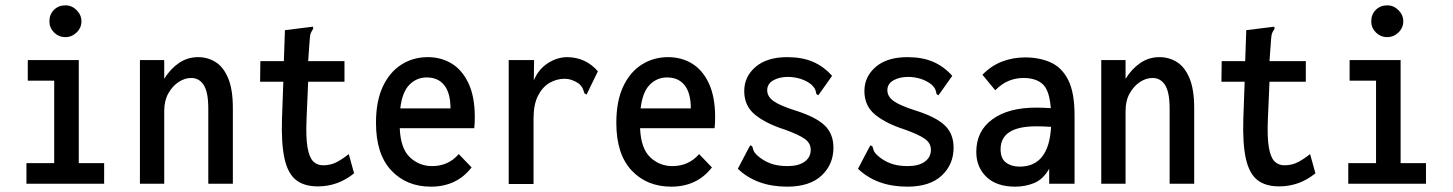

<svg xmlns="http://www.w3.org/2000/svg" viewBox="-20 -688 5440 719"><path d="M79 0V-77H183V-386H84V-463H275V-77H370V0ZM225 -549Q200 -549 182.5 -566.5Q165 -584 165 -608Q165 -634 182 -651Q199 -668 225 -668Q249 -668 267 -650Q285 -632 285 -608Q285 -584 267 -566.5Q249 -549 225 -549Z M504 0V-463H595V-393Q618 -430 650 -452Q682 -474 722 -474Q758 -474 787.5 -455.5Q817 -437 834.5 -395Q852 -353 852 -283V0H760V-281Q760 -343 743 -369.5Q726 -396 696 -396Q672 -396 649 -381Q626 -366 610.5 -338.5Q595 -311 595 -273V0Z M1170 10Q1119 10 1088.5 -14Q1058 -38 1045.5 -94Q1033 -150 1036 -244L1041 -382H954L955 -459H1043L1047 -575L1143 -587L1152 -588L1153 -580Q1148 -573 1144.5 -565.5Q1141 -558 1140 -542L1134 -459H1270V-382H1134L1128 -243Q1125 -174 1131.5 -136.5Q1138 -99 1152.5 -84Q1167 -69 1190 -69Q1219 -69 1242 -81.5Q1265 -94 1286 -111L1306 -39Q1246 10 1170 10Z M1594 11Q1502 11 1445 -50Q1388 -111 1388 -228Q1388 -309 1413.5 -363.5Q1439 -418 1483 -446Q1527 -474 1582 -474Q1632 -474 1671.5 -450Q1711 -426 1734.5 -376Q1758 -326 1758 -249Q1758 -226 1756 -208H1477Q1480 -132 1515 -99Q1550 -66 1598 -66Q1659 -66 1698 -111L1746 -61Q1690 11 1594 11ZM1479 -282H1667Q1667 -339 1644 -368.5Q1621 -398 1578 -398Q1540 -398 1513 -370.5Q1486 -343 1479 -282Z M1885 -463H1980L1979 -387Q1996 -428 2031 -451Q2066 -474 2105 -474Q2174 -473 2219 -421L2181 -343L2177 -334L2169 -338Q2166 -346 2163 -354.5Q2160 -363 2149 -374Q2122 -393 2094 -393Q2065 -393 2038.5 -378Q2012 -363 1995 -330Q1978 -297 1978 -244V1H1885Z M2494 11Q2402 11 2345 -50Q2288 -111 2288 -228Q2288 -309 2313.5 -363.5Q2339 -418 2383 -446Q2427 -474 2482 -474Q2532 -474 2571.5 -450Q2611 -426 2634.5 -376Q2658 -326 2658 -249Q2658 -226 2656 -208H2377Q2380 -132 2415 -99Q2450 -66 2498 -66Q2559 -66 2598 -111L2646 -61Q2590 11 2494 11ZM2379 -282H2567Q2567 -339 2544 -368.5Q2521 -398 2478 -398Q2440 -398 2413 -370.5Q2386 -343 2379 -282Z M2928 11Q2813 11 2743 -56L2785 -136L2790 -144L2797 -140Q2799 -132 2802 -124Q2805 -116 2817 -105Q2837 -87 2864 -76.5Q2891 -66 2929 -66Q2970 -66 2993 -82.5Q3016 -99 3016 -127Q3016 -152 2993.5 -168Q2971 -184 2918 -203Q2849 -225 2808 -258Q2767 -291 2767 -347Q2767 -401 2809.5 -437.5Q2852 -474 2928 -474Q2984 -474 3024.5 -456.5Q3065 -439 3096 -404L3050 -339L3044 -331L3037 -336Q3036 -344 3033 -352Q3030 -360 3019 -371Q3000 -386 2977 -393Q2954 -400 2931 -400Q2898 -400 2875.5 -387Q2853 -374 2853 -350Q2853 -327 2876 -310Q2899 -293 2959 -274Q3035 -250 3068 -218.5Q3101 -187 3101 -135Q3101 -72 3056.5 -30.5Q3012 11 2928 11Z M3378 11Q3263 11 3193 -56L3235 -136L3240 -144L3247 -140Q3249 -132 3252 -124Q3255 -116 3267 -105Q3287 -87 3314 -76.5Q3341 -66 3379 -66Q3420 -66 3443 -82.5Q3466 -99 3466 -127Q3466 -152 3443.5 -168Q3421 -184 3368 -203Q3299 -225 3258 -258Q3217 -291 3217 -347Q3217 -401 3259.5 -437.5Q3302 -474 3378 -474Q3434 -474 3474.5 -456.5Q3515 -439 3546 -404L3500 -339L3494 -331L3487 -336Q3486 -344 3483 -352Q3480 -360 3469 -371Q3450 -386 3427 -393Q3404 -400 3381 -400Q3348 -400 3325.5 -387Q3303 -374 3303 -350Q3303 -327 3326 -310Q3349 -293 3409 -274Q3485 -250 3518 -218.5Q3551 -187 3551 -135Q3551 -72 3506.5 -30.5Q3462 11 3378 11Z M3782 11Q3712 11 3674 -25.5Q3636 -62 3636 -119Q3636 -197 3696 -241Q3756 -285 3860 -285Q3871 -285 3885.5 -284.5Q3900 -284 3915 -283Q3910 -350 3884.5 -373Q3859 -396 3813 -396Q3784 -396 3758 -385.5Q3732 -375 3707 -350L3659 -408Q3692 -442 3732.5 -457.5Q3773 -473 3819 -473Q3873 -473 3915 -454Q3957 -435 3980.5 -388Q4004 -341 4004 -256V0H3909V-56Q3886 -16 3852.5 -2.5Q3819 11 3782 11ZM3727 -129Q3727 -94 3747.5 -79Q3768 -64 3798 -64Q3908 -64 3916 -213Q3902 -214 3887.5 -214.5Q3873 -215 3861 -215Q3727 -215 3727 -129Z M4104 0V-463H4195V-393Q4218 -430 4250 -452Q4282 -474 4322 -474Q4358 -474 4387.5 -455.5Q4417 -437 4434.5 -395Q4452 -353 4452 -283V0H4360V-281Q4360 -343 4343 -369.5Q4326 -396 4296 -396Q4272 -396 4249 -381Q4226 -366 4210.5 -338.5Q4195 -311 4195 -273V0Z M4770 10Q4719 10 4688.5 -14Q4658 -38 4645.5 -94Q4633 -150 4636 -244L4641 -382H4554L4555 -459H4643L4647 -575L4743 -587L4752 -588L4753 -580Q4748 -573 4744.5 -565.5Q4741 -558 4740 -542L4734 -459H4870V-382H4734L4728 -243Q4725 -174 4731.5 -136.5Q4738 -99 4752.5 -84Q4767 -69 4790 -69Q4819 -69 4842 -81.5Q4865 -94 4886 -111L4906 -39Q4846 10 4770 10Z M5029 0V-77H5133V-386H5034V-463H5225V-77H5320V0ZM5175 -549Q5150 -549 5132.5 -566.5Q5115 -584 5115 -608Q5115 -634 5132 -651Q5149 -668 5175 -668Q5199 -668 5217 -650Q5235 -632 5235 -608Q5235 -584 5217 -566.5Q5199 -549 5175 -549Z"/></svg>

Font: Inconsolata SemiCondensed SemiBold
Style: Regular
Weight: 600
Width: 4
Monospace: yes
Designer: Raph Levien, Cyreal, Brenton Simpson
Foundry: Raph Levien, Cyreal, Google
Version: Version 3.001; ttfautohint (v1.8.2.53-6de2)